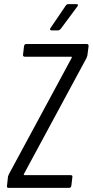

<svg xmlns="http://www.w3.org/2000/svg" viewBox="-20 -914 451 934"><path d="M14 -10 19 -56Q21 -62 24 -68L329 -633Q330 -635 329.5 -636.5Q329 -638 327 -638H101Q96 -638 93.5 -641Q91 -644 92 -648L97 -690Q99 -700 108 -700H402Q411 -700 411 -690L405 -644Q405 -642 401 -632L96 -67Q95 -65 96 -63.5Q97 -62 99 -62H324Q334 -62 332 -52L327 -10Q325 0 316 0H22Q12 0 14 -10ZM226 -778 300 -887Q305 -894 312 -894H352Q358 -894 359 -890.5Q360 -887 356 -882L275 -773Q268 -766 262 -766H231Q226 -766 224 -769.5Q222 -773 226 -778Z"/></svg>

Font: Barlow Condensed
Style: Italic
Weight: 400
Width: 3
Italic angle: -7°
Designer: Jeremy Tribby
Foundry: Tribby Type
Version: Version 1.408